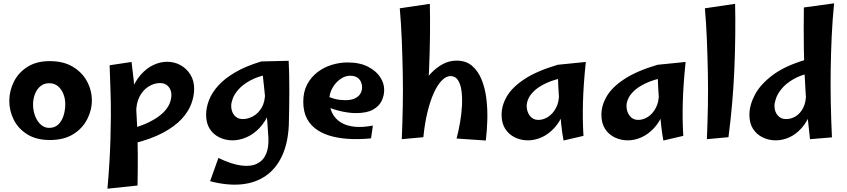

<svg xmlns="http://www.w3.org/2000/svg" viewBox="-20 -831 5099 1156"><path d="M280 12Q199 12 144.5 -22Q90 -56 63 -110Q36 -164 36 -223Q36 -283 63 -338Q90 -393 144.5 -428Q199 -463 279 -463Q363 -463 419.5 -428.5Q476 -394 504.5 -340Q533 -286 533 -226Q533 -167 504.5 -112Q476 -57 420 -22.5Q364 12 280 12ZM276 -61Q310 -61 331.5 -82Q353 -103 363 -136Q373 -169 373 -204Q373 -236 362 -264.5Q351 -293 329.5 -311.5Q308 -330 276 -330Q245 -330 223 -311.5Q201 -293 190 -263.5Q179 -234 179 -202Q179 -165 191.5 -132.5Q204 -100 226 -80.5Q248 -61 276 -61Z M627 305Q634 224 638.5 151Q643 78 645 8.5Q647 -61 647.5 -131.5Q648 -202 645.5 -278Q643 -354 640 -438L772 -458Q786 -349 794 -255.5Q802 -162 805.5 -75Q809 12 809.5 100.5Q810 189 808 286ZM779 34 756 -52Q831 -72 880.5 -97Q930 -122 959 -149.5Q988 -177 1000 -205Q1012 -233 1012 -259Q1012 -289 994 -310Q976 -331 943 -331Q908 -331 874.5 -310Q841 -289 820.5 -250Q800 -211 800 -155L739 -126Q745 -215 768.5 -278Q792 -341 827.5 -381Q863 -421 904 -440Q945 -459 986 -459Q1030 -459 1066.5 -439Q1103 -419 1126 -382.5Q1149 -346 1149 -295Q1149 -253 1132 -206.5Q1115 -160 1074 -115Q1033 -70 961 -31.5Q889 7 779 34Z M1245 260 1295 120Q1374 158 1432 165.5Q1490 173 1527.5 154.5Q1565 136 1582 96Q1599 56 1596 -2Q1593 -46 1590 -90.5Q1587 -135 1582 -187.5Q1577 -240 1570 -306.5Q1563 -373 1553 -461L1718 -465Q1720 -430 1721 -383Q1722 -336 1722 -283.5Q1722 -231 1721 -178.5Q1720 -126 1719 -79Q1714 31 1678 108Q1642 185 1579.5 228Q1517 271 1432.5 279Q1348 287 1245 260ZM1380 14Q1338 14 1301.5 -3.5Q1265 -21 1243 -55Q1221 -89 1221 -140Q1221 -182 1238 -227Q1255 -272 1293.5 -315Q1332 -358 1396 -395.5Q1460 -433 1553 -461L1601 -385Q1531 -371 1486 -346Q1441 -321 1416 -292.5Q1391 -264 1381.5 -238Q1372 -212 1372 -194Q1372 -159 1391 -136.5Q1410 -114 1442 -114Q1472 -114 1503 -130.5Q1534 -147 1555 -182Q1576 -217 1576 -271L1634 -309Q1629 -220 1603.5 -158.5Q1578 -97 1541 -59Q1504 -21 1462 -3.5Q1420 14 1380 14Z M2214 2Q2155 8 2096 6Q2037 4 1985 -8.5Q1933 -21 1892.5 -47Q1852 -73 1829 -115Q1806 -157 1806 -219Q1806 -279 1829.5 -323Q1853 -367 1891.5 -396.5Q1930 -426 1977.5 -440.5Q2025 -455 2073 -455Q2146 -455 2195.5 -429.5Q2245 -404 2269.5 -366Q2294 -328 2293 -288Q2293 -255 2277.5 -223Q2262 -191 2225 -170.5Q2188 -150 2122 -150Q2099 -150 2071.5 -154Q2044 -158 2015.5 -165.5Q1987 -173 1961 -183.5Q1935 -194 1917 -207L1943 -256Q1964 -244 1993.5 -236Q2023 -228 2063 -228Q2091 -228 2113 -237Q2135 -246 2147.5 -263.5Q2160 -281 2160 -307Q2160 -323 2153 -338.5Q2146 -354 2130.5 -364.5Q2115 -375 2087 -375Q2057 -375 2028 -354Q1999 -333 1981 -300.5Q1963 -268 1963 -232Q1963 -185 1980.5 -150Q1998 -115 2032 -94Q2066 -73 2114.5 -68Q2163 -63 2225 -75Z M2529 -5 2399 7Q2403 -86 2405 -186.5Q2407 -287 2405 -389.5Q2403 -492 2399 -591.5Q2395 -691 2387 -781L2568 -808Q2572 -620 2563.5 -416.5Q2555 -213 2529 -5ZM2905 15 2729 3Q2741 -43 2750 -94.5Q2759 -146 2761.5 -195.5Q2764 -245 2758.5 -285Q2753 -325 2737 -349Q2721 -373 2693 -373Q2666 -373 2640 -346.5Q2614 -320 2592 -271.5Q2570 -223 2553.5 -155Q2537 -87 2529 -5L2451 -133Q2457 -175 2473.5 -221Q2490 -267 2515.5 -310.5Q2541 -354 2574 -389Q2607 -424 2646 -445Q2685 -466 2729 -466Q2786 -466 2822.5 -434.5Q2859 -403 2880 -351Q2901 -299 2908.5 -235.5Q2916 -172 2914 -107Q2912 -42 2905 15Z M3159 14Q3117 14 3080.5 -3.5Q3044 -21 3022 -55Q3000 -89 3000 -140Q3000 -197 3032.5 -252Q3065 -307 3139 -355.5Q3213 -404 3338 -441L3381 -365Q3311 -351 3265.5 -329Q3220 -307 3195 -282.5Q3170 -258 3160.5 -235Q3151 -212 3151 -194Q3151 -159 3170 -134Q3189 -109 3221 -109Q3251 -109 3279.5 -127Q3308 -145 3327.5 -181Q3347 -217 3346 -271L3405 -309Q3399 -220 3375.5 -158.5Q3352 -97 3316 -59Q3280 -21 3239.5 -3.5Q3199 14 3159 14ZM3373 15Q3365 -26 3359 -82.5Q3353 -139 3348.5 -198Q3344 -257 3341.5 -310Q3339 -363 3338 -398.5Q3337 -434 3338 -441L3507 -458Q3493 -323 3490 -216Q3487 -109 3493 -13Z M3760 14Q3718 14 3681.5 -3.5Q3645 -21 3623 -55Q3601 -89 3601 -140Q3601 -197 3633.5 -252Q3666 -307 3740 -355.5Q3814 -404 3939 -441L3982 -365Q3912 -351 3866.5 -329Q3821 -307 3796 -282.5Q3771 -258 3761.5 -235Q3752 -212 3752 -194Q3752 -159 3771 -134Q3790 -109 3822 -109Q3852 -109 3880.5 -127Q3909 -145 3928.5 -181Q3948 -217 3947 -271L4006 -309Q4000 -220 3976.5 -158.5Q3953 -97 3917 -59Q3881 -21 3840.5 -3.5Q3800 14 3760 14ZM3974 15Q3966 -26 3960 -82.5Q3954 -139 3949.5 -198Q3945 -257 3942.5 -310Q3940 -363 3939 -398.5Q3938 -434 3939 -441L4108 -458Q4094 -323 4091 -216Q4088 -109 4094 -13Z M4366 -5 4236 7Q4240 -86 4242 -186.5Q4244 -287 4242 -389.5Q4240 -492 4236 -591.5Q4232 -691 4224 -781L4406 -808Q4410 -620 4401.5 -416.5Q4393 -213 4366 -5Z M4989 -4 4857 7Q4840 -133 4831 -265Q4822 -397 4820 -527Q4818 -657 4820 -786L5002 -811Q4992 -711 4987.5 -611.5Q4983 -512 4981.5 -413Q4980 -314 4982 -212.5Q4984 -111 4989 -4ZM4651 14Q4609 14 4572.5 -3.5Q4536 -21 4514 -55Q4492 -89 4492 -140Q4492 -197 4524.5 -259.5Q4557 -322 4631 -378Q4705 -434 4830 -471L4873 -395Q4803 -381 4757.5 -354.5Q4712 -328 4687 -297.5Q4662 -267 4652.5 -239.5Q4643 -212 4643 -194Q4643 -159 4662 -136.5Q4681 -114 4713 -114Q4743 -114 4770.5 -130.5Q4798 -147 4816 -182Q4834 -217 4833 -271L4892 -309Q4886 -220 4863 -158.5Q4840 -97 4805.5 -59Q4771 -21 4731 -3.5Q4691 14 4651 14Z"/></svg>

Font: Marhey Light Medium
Style: Regular
Weight: 500
Version: Version 1.000